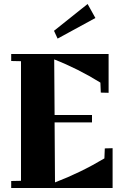

<svg xmlns="http://www.w3.org/2000/svg" viewBox="-20 -940 608 960"><path d="M543 -199V0H36V-35L85 -36V-634L36 -635V-670H523V-476L484 -477L482 -527Q371 -596 251 -643L253 -365H440V-328H253L255 -28Q383 -77 502 -148L504 -198ZM250 -786 418 -920 457 -850 268 -747Z"/></svg>

Font: Rakkas
Style: Regular
Weight: 400
Designer: Zeynep Akay
Foundry: Zeynep Akay
Version: Version 2.000